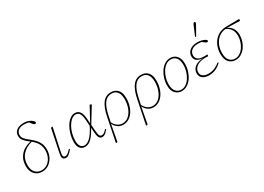

<svg xmlns="http://www.w3.org/2000/svg" viewBox="-10 -1695 3866 2810"><g transform="rotate(-30 1922.5 -290.0)"><path d="M235 13Q155 13 108.5 -39Q62 -91 62 -175Q62 -255 93.5 -313Q125 -371 179.5 -407Q234 -443 303 -455L298 -459Q255 -493 230 -518Q205 -543 195 -566Q185 -589 185 -615Q185 -657 206.5 -685.5Q228 -714 264.5 -728.5Q301 -743 345 -743Q404 -743 449 -721Q494 -699 511 -666Q511 -645 490 -645Q472 -645 454 -669L425 -708Q409 -713 388.5 -716.5Q368 -720 344 -720Q279 -720 245 -692Q211 -664 211 -616Q211 -595 219 -576.5Q227 -558 249.5 -535.5Q272 -513 315 -479Q357 -446 388 -411.5Q419 -377 436 -334.5Q453 -292 453 -235Q453 -170 425 -113Q397 -56 347.5 -21.5Q298 13 235 13ZM91 -177Q91 -94 132.5 -51.5Q174 -9 236 -9Q292 -9 334.5 -39.5Q377 -70 401.5 -121Q426 -172 426 -233Q426 -300 400.5 -348Q375 -396 316 -445Q212 -417 151.5 -350.5Q91 -284 91 -177Z M634 12Q611 12 594.5 -1.5Q578 -15 578 -46Q578 -60 581.5 -82Q585 -104 593.5 -143.5Q602 -183 615 -248L663 -481L685 -486L691 -481L667 -368Q645 -267 632 -207.5Q619 -148 613 -117.5Q607 -87 605 -74.5Q603 -62 603 -55Q603 -33 612.5 -23.5Q622 -14 637 -14Q657 -14 679 -29Q701 -44 735 -82L747 -70Q714 -30 687 -9Q660 12 634 12Z M875 -135Q875 -77 897 -44Q919 -11 962 -11Q1010 -11 1061.5 -62Q1113 -113 1168 -222L1161 -324Q1156 -401 1134 -435Q1112 -469 1070 -469Q1033 -469 998 -440.5Q963 -412 935 -364Q907 -316 891 -256.5Q875 -197 875 -135ZM956 12Q907 12 876.5 -24Q846 -60 846 -133Q846 -196 863.5 -259.5Q881 -323 912 -376Q943 -429 984 -461Q1025 -493 1071 -493Q1118 -493 1148.5 -457.5Q1179 -422 1186 -327L1191 -249L1322 -491L1348 -481V-473L1194 -222L1202 -120Q1206 -58 1217.5 -35.5Q1229 -13 1255 -13Q1277 -13 1297.5 -28.5Q1318 -44 1340 -70L1352 -59Q1331 -32 1304.5 -9.5Q1278 13 1249 13Q1215 13 1198 -13Q1181 -39 1176 -115L1171 -187Q1122 -93 1070 -40.5Q1018 12 956 12Z M1483 -222 1460 -113Q1482 -66 1520.5 -38.5Q1559 -11 1605 -11Q1664 -11 1709.5 -51Q1755 -91 1780.5 -158Q1806 -225 1806 -307Q1806 -387 1772.5 -429Q1739 -471 1677 -471Q1602 -471 1555.5 -408Q1509 -345 1483 -222ZM1381 191 1374 185 1455 -212Q1484 -354 1537.5 -423.5Q1591 -493 1680 -493Q1750 -493 1792.5 -446.5Q1835 -400 1835 -307Q1835 -220 1806 -148Q1777 -76 1725 -32.5Q1673 11 1604 11Q1553 11 1513 -17.5Q1473 -46 1453 -92L1401 185Z M1993 -222 1970 -113Q1992 -66 2030.5 -38.5Q2069 -11 2115 -11Q2174 -11 2219.5 -51Q2265 -91 2290.5 -158Q2316 -225 2316 -307Q2316 -387 2282.5 -429Q2249 -471 2187 -471Q2112 -471 2065.5 -408Q2019 -345 1993 -222ZM1891 191 1884 185 1965 -212Q1994 -354 2047.5 -423.5Q2101 -493 2190 -493Q2260 -493 2302.5 -446.5Q2345 -400 2345 -307Q2345 -220 2316 -148Q2287 -76 2235 -32.5Q2183 11 2114 11Q2063 11 2023 -17.5Q1983 -46 1963 -92L1911 185Z M2592 13Q2555 13 2521 -5Q2487 -23 2465 -62.5Q2443 -102 2443 -167Q2443 -225 2460.5 -282.5Q2478 -340 2509.5 -387.5Q2541 -435 2585 -464Q2629 -493 2681 -493Q2722 -493 2755.5 -474Q2789 -455 2809.5 -415Q2830 -375 2830 -311Q2830 -250 2812 -192Q2794 -134 2762 -87.5Q2730 -41 2686.5 -14Q2643 13 2592 13ZM2595 -9Q2640 -9 2678 -35.5Q2716 -62 2743.5 -106Q2771 -150 2786.5 -202Q2802 -254 2802 -305Q2802 -391 2768 -431Q2734 -471 2679 -471Q2633 -471 2594.5 -443.5Q2556 -416 2528.5 -371.5Q2501 -327 2486 -274.5Q2471 -222 2471 -171Q2471 -87 2507 -48Q2543 -9 2595 -9Z M3052 13Q3014 13 2980.5 1Q2947 -11 2927 -36.5Q2907 -62 2907 -103Q2907 -140 2926.5 -172Q2946 -204 2988 -225Q3030 -246 3098 -250Q2964 -259 2964 -357Q2964 -393 2983.5 -424Q3003 -455 3043 -474Q3083 -493 3144 -493Q3176 -493 3206 -486Q3236 -479 3258.5 -467.5Q3281 -456 3289 -443Q3288 -434 3283.5 -427.5Q3279 -421 3268 -421Q3256 -421 3232 -441L3197 -467Q3173 -471 3144 -471Q3088 -471 3054.5 -454Q3021 -437 3006.5 -411.5Q2992 -386 2992 -359Q2992 -316 3022.5 -290Q3053 -264 3130 -264Q3142 -264 3159 -264Q3176 -264 3183 -265L3179 -237Q3163 -239 3136 -239Q3063 -239 3018.5 -218.5Q2974 -198 2954 -167Q2934 -136 2934 -105Q2934 -60 2967.5 -36.5Q3001 -13 3055 -13Q3115 -13 3163.5 -33.5Q3212 -54 3253 -89L3264 -77Q3218 -34 3167.5 -10.5Q3117 13 3052 13ZM3154 -578Q3171 -618 3187.5 -657.5Q3204 -697 3221 -737Q3229 -754 3235 -762.5Q3241 -771 3250 -771Q3266 -771 3266 -756Q3266 -749 3262.5 -740.5Q3259 -732 3248 -713Q3228 -677 3208 -641.5Q3188 -606 3168 -571Z M3500 13Q3436 13 3392.5 -33.5Q3349 -80 3349 -174Q3349 -256 3381.5 -325Q3414 -394 3475.5 -436.5Q3537 -479 3625 -480L3845 -483L3841 -452L3620 -459Q3670 -443 3702.5 -395Q3735 -347 3735 -279Q3735 -230 3719.5 -179Q3704 -128 3673.5 -84.5Q3643 -41 3599.5 -14Q3556 13 3500 13ZM3377 -175Q3377 -89 3413 -49Q3449 -9 3503 -9Q3549 -9 3586.5 -33.5Q3624 -58 3651 -98Q3678 -138 3692.5 -185.5Q3707 -233 3707 -279Q3707 -349 3674.5 -394Q3642 -439 3595 -455Q3528 -449 3479 -409.5Q3430 -370 3403.5 -309Q3377 -248 3377 -175Z"/></g></svg>

Font: Source Serif 4 SmText ExtraLight
Style: Italic
Weight: 200
Italic angle: -12°
Designer: Frank Grießhammer
Foundry: Adobe
Version: Version 4.005;hotconv 1.1.0;makeotfexe 2.6.0